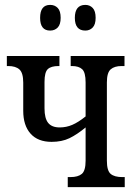

<svg xmlns="http://www.w3.org/2000/svg" viewBox="-20 -765 547 785"><path d="M144 -692Q144 -745 185 -745Q204 -745 216 -732.5Q228 -720 228 -692Q228 -665 216 -652.5Q204 -640 185 -640Q144 -640 144 -692ZM286 -692Q286 -745 329 -745Q347 -745 359 -732.5Q371 -720 371 -692Q371 -665 359 -652.5Q347 -640 329 -640Q286 -640 286 -692ZM257 -41H268Q299 -41 314.5 -54Q330 -67 330 -108V-244Q295 -215 264 -200Q233 -185 191 -185Q135 -185 105 -218.5Q75 -252 75 -312V-427Q75 -467 59.5 -481Q44 -495 14 -495H8V-536H223V-495H219Q189 -495 175.5 -482.5Q162 -470 162 -430V-322Q162 -281 177 -262.5Q192 -244 224 -244Q251 -244 275.5 -254.5Q300 -265 330 -289V-428Q330 -469 316 -482Q302 -495 274 -495H269V-536H489V-495H477Q448 -495 432.5 -481.5Q417 -468 417 -428V-108Q417 -67 432.5 -54Q448 -41 480 -41H490V0H257Z"/></svg>

Font: Noto Serif Cond
Style: Regular
Weight: 400
Width: 3
Designer: Monotype Design Team
Foundry: Monotype Imaging Inc.
Version: Version 1.001